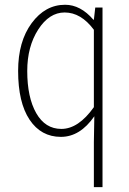

<svg xmlns="http://www.w3.org/2000/svg" viewBox="-20 -558 540 802"><path d="M372.1 223.6V36.1L374 -72.3Q314.5 13.7 234.4 13.7Q151.4 13.7 103.5 -58.1Q55.7 -129.9 55.7 -261.7Q55.7 -384.8 112.3 -461.4Q168.9 -538.1 252 -538.1Q316.4 -538.1 370.1 -475.6H372.1L377.9 -526.4H408.2V223.6ZM236.3 -19.5Q307.6 -19.5 372.1 -110.4V-433.6Q318.4 -505.9 250 -505.9Q185.5 -505.9 139.6 -434.6Q93.8 -363.3 93.8 -261.7Q93.8 -151.4 131.3 -85.4Q168.9 -19.5 236.3 -19.5Z"/></svg>

Font: Gen Shin Gothic Monospace ExtraLight
Style: Regular
Weight: 200
Designer: [Source Han Sans]
Ryoko NISHIZUKA  (kana & ideographs); Paul D. Hunt (Latin, Greek & Cyrillic); Wenlong ZHANG  (bopomofo
Version: Version 1.002.20150607